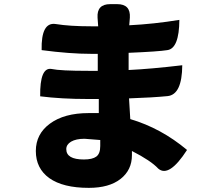

<svg xmlns="http://www.w3.org/2000/svg" viewBox="-20 -837 1040 927"><path d="M300 -117Q300 -67 385 -67Q426 -67 445 -81Q464 -95 464 -132V-161L388 -167Q347 -167 323 -153Q300 -139 300 -117ZM546 -817Q611 -817 607 -752L604 -715Q723 -721 846 -741Q845 -603 788 -595Q745 -588 601 -582V-499Q708 -504 860 -522Q859 -380 789 -373Q719 -366 603 -362L609 -262Q758 -218 883 -113Q796 22 744 -23Q709 -61 617 -108V-88Q617 -16 562 27Q507 70 409 70Q284 70 218 23Q153 -24 153 -108Q153 -190 221 -240Q290 -291 408 -291H457V-359H405Q276 -359 174 -372Q172 -514 229 -504Q270 -495 407 -495H452V-577H421Q317 -577 181 -595Q178 -732 249 -721Q316 -710 420 -710H454L451 -752Q447 -817 512 -817Z"/></svg>

Font: Swei Half Moon CJK SC
Style: Black
Weight: 900
Version: Version 2.071